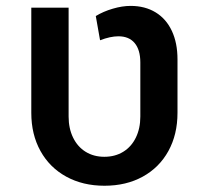

<svg xmlns="http://www.w3.org/2000/svg" viewBox="-20 -606 669 638"><path d="M84 -231V-580.6H208V-218.8Q208 -179.2 222.9 -148.7Q237.8 -118.2 264.6 -101.6Q291.5 -85 326.7 -85Q362.3 -85 389.4 -101.6Q416.5 -118.2 431.4 -148.7Q446.3 -179.2 446.3 -218.8V-398.4Q446.3 -440.4 427.5 -462.9Q408.7 -485.4 373.5 -485.4Q346.7 -485.4 312.5 -472.2L298.3 -552.7Q323.2 -567.9 354.7 -577.1Q386.2 -586.4 414.1 -586.4Q461.9 -586.4 497.1 -564.9Q532.2 -543.5 551 -503.4Q569.8 -463.4 569.8 -408.7V-231Q569.8 -159.2 539.6 -104.2Q509.3 -49.3 454.3 -19Q399.4 11.2 327.1 11.2Q255.4 11.2 200.2 -19Q145 -49.3 114.5 -104.2Q84 -159.2 84 -231Z"/></svg>

Font: Heebo Medium
Style: Regular
Weight: 500
Designer: Oded Ezer
Foundry: Meir Sadan
Version: Version 2.001; ttfautohint (v1.5.14-ce02) -l 8 -r 50 -G 200 